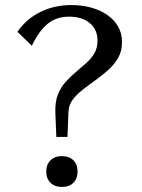

<svg xmlns="http://www.w3.org/2000/svg" viewBox="-20 -730 564 760"><path d="M203 -188 199 -287Q198 -327 209 -355.5Q220 -384 239.5 -405.5Q259 -427 280.5 -445Q302 -463 321.5 -480.5Q341 -498 353.5 -519Q366 -540 366 -569Q366 -613 335.5 -638.5Q305 -664 253 -664Q204 -664 169.5 -636.5Q135 -609 106 -549L49 -604Q84 -655 139.5 -682.5Q195 -710 263 -710Q304 -710 340.5 -700Q377 -690 404.5 -671Q432 -652 447.5 -625Q463 -598 463 -563Q463 -528 448 -501.5Q433 -475 409 -453.5Q385 -432 358.5 -413Q332 -394 307.5 -375Q283 -356 267.5 -335Q252 -314 251 -287L247 -188ZM225 10Q197 10 180 -6.5Q163 -23 163 -51Q163 -79 180 -95.5Q197 -112 225 -112Q254 -112 270.5 -95.5Q287 -79 287 -51Q287 -23 270.5 -6.5Q254 10 225 10Z"/></svg>

Font: Sutasoma
Style: Regular
Weight: 400
Designer: Izhar Fathurrohim, Akbar Rohmanto, Arusyal Khofiqoini
Foundry: Kiwari Kolektiv
Version: Version 1.102